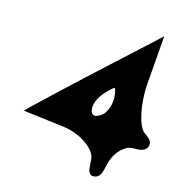

<svg xmlns="http://www.w3.org/2000/svg" viewBox="-135 -1061 1148 1214"><g transform="rotate(15 439.0 -453.5)"><path d="M88 -289 54 -255 320 -222C435 -209 540 -133 545 -71C550 -31 540 43 596 31C640 21 639 -28 653 -75C675 -156 736 -204 780 -204C810 -204 868 -201 877 -247C883 -278 856 -296 827 -317C788 -346 753 -480 765 -626L790 -939L738 -891C518 -690 299 -490 88 -289ZM514 -490C542 -521 563 -539 572 -544C575 -539 581 -523 584 -499C592 -442 567 -381 542 -362C503 -332 487 -338 477 -349C459 -369 460 -430 514 -490Z"/></g></svg>

Font: Venom Sans
Style: BdObl
Weight: 700
Version: Version 1.001